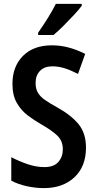

<svg xmlns="http://www.w3.org/2000/svg" viewBox="-20 -957 499 987"><path d="M422 -198Q422 -101 362.5 -45.5Q303 10 206 10Q163 10 119 0.5Q75 -9 38 -28V-149Q78 -128 122 -113Q166 -98 208 -98Q257 -98 280 -124.5Q303 -151 303 -190Q303 -233 274 -260.5Q245 -288 190 -319Q157 -338 123.5 -363Q90 -388 67 -427Q44 -466 44 -526Q44 -615 98 -669.5Q152 -724 247 -724Q290 -724 332 -713Q374 -702 418 -680L381 -577Q342 -597 311 -606.5Q280 -616 249 -616Q208 -616 185.5 -592.5Q163 -569 163 -531Q163 -501 174.5 -481Q186 -461 210 -444Q234 -427 274 -405Q346 -365 384 -318.5Q422 -272 422 -198ZM400 -927Q386 -908 360.5 -880.5Q335 -853 306.5 -824.5Q278 -796 255 -777H176V-789Q202 -826 226 -864.5Q250 -903 267 -937H400Z"/></svg>

Font: Noto Sans Gurmukhi Condensed SemiBold
Style: Regular
Weight: 600
Width: 3
Designer: Jelle Bosma - Monotype Design Team
Foundry: Monotype Imaging Inc.
Version: Version 2.004; ttfautohint (v1.8.4.7-5d5b)